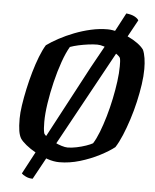

<svg xmlns="http://www.w3.org/2000/svg" viewBox="-60 -862 816 1012"><g transform="rotate(5 348.0 -356.5)"><path d="M151 99Q131 99 114.5 91Q98 83 92 76L405 -513Q435 -566 466 -623Q497 -680 524 -730.5Q551 -781 567 -812Q595 -809 611.5 -800Q628 -791 633 -781ZM283 0Q253 0 219.5 -11.5Q186 -23 156 -39.5Q126 -56 103.5 -74.5Q81 -93 72 -107Q63 -122 59 -146.5Q55 -171 55 -211Q55 -241 61 -281.5Q67 -322 77 -368.5Q87 -415 100 -460Q113 -505 128 -543.5Q143 -582 159 -608Q185 -627 222 -647Q259 -667 301.5 -683.5Q344 -700 388.5 -710Q433 -720 476 -720Q500 -720 529 -712Q558 -704 586.5 -691Q615 -678 637.5 -661.5Q660 -645 671 -629Q679 -611 683 -585Q687 -559 687 -528Q687 -491 680.5 -446Q674 -401 663 -353Q652 -305 637 -258.5Q622 -212 605.5 -172.5Q589 -133 571 -105Q542 -82 494.5 -57.5Q447 -33 392 -16.5Q337 0 283 0ZM320 -81Q341 -81 367.5 -86.5Q394 -92 417 -100Q440 -108 452 -115Q468 -140 483 -178.5Q498 -217 511.5 -263.5Q525 -310 535 -358Q545 -406 551 -451Q557 -496 557 -532Q557 -544 556.5 -555Q556 -566 554 -574Q551 -582 537.5 -592Q524 -602 504.5 -612Q485 -622 465 -628.5Q445 -635 429 -635Q408 -635 381.5 -631.5Q355 -628 330 -622.5Q305 -617 286 -610Q267 -578 249 -527Q231 -476 217 -418Q203 -360 194.5 -304Q186 -248 186 -205Q186 -188 187 -172.5Q188 -157 191 -145Q196 -135 212 -124Q228 -113 248 -103Q268 -93 287.5 -87Q307 -81 320 -81Z"/></g></svg>

Font: Texturina Medium 12pt
Style: Bold Italic
Weight: 700
Italic angle: -11°
Version: Version 1.002